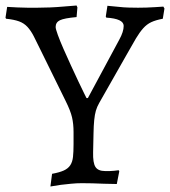

<svg xmlns="http://www.w3.org/2000/svg" viewBox="-39 -665 617 697"><path d="M163 -567Q163 -560 171 -538Q179 -516 191.5 -487.5Q204 -459 218.5 -427.5Q233 -396 245.5 -369.5Q258 -343 266.5 -326Q275 -309 275 -309H280L394 -521Q410 -550 410 -571Q410 -597 347 -601L345 -605L351 -644Q373 -642 393 -640Q410 -638 429 -637.5Q448 -637 462 -637Q476 -637 492.5 -637.5Q509 -638 523 -639Q539 -640 554 -641L558 -634L552 -597Q526 -592 510 -584.5Q494 -577 481 -562.5Q468 -548 454.5 -525.5Q441 -503 421 -467L321 -291Q313 -277 309 -263Q305 -249 303 -229Q301 -209 300.5 -181Q300 -153 299 -112Q298 -74 307.5 -59Q317 -44 343 -44Q351 -44 359 -44Q367 -44 375 -45Q384 -46 392 -47L394 -43L385 3Q361 3 338 2Q318 1 296.5 0.5Q275 0 258 0Q239 0 219 2Q199 4 182 6Q163 9 144 12L150 -34Q177 -39 192.5 -46Q208 -53 216 -65Q224 -77 226 -95.5Q228 -114 228 -142V-186Q228 -215 222.5 -239Q217 -263 199 -299L109 -482Q94 -513 83.5 -533.5Q73 -554 60.5 -567.5Q48 -581 30 -587.5Q12 -594 -17 -597L-19 -601L-13 -640Q6 -639 25 -638Q42 -637 61 -637Q80 -637 97 -637Q118 -637 142.5 -638Q167 -639 189 -641Q214 -643 239 -645L242 -638L239 -603Q194 -599 178.5 -591.5Q163 -584 163 -567Z"/></svg>

Font: Alegreya
Style: Regular
Weight: 400
Designer: Juan Pablo del Peral
Foundry: Juan Pablo del Peral
Version: Version 1.003